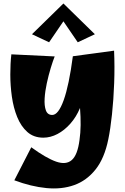

<svg xmlns="http://www.w3.org/2000/svg" viewBox="-20 -772 715 1099"><path d="M228 16Q173 16 136.5 -16.5Q100 -49 78.5 -102Q57 -155 48 -218.5Q39 -282 39 -345.5Q39 -409 45 -461L293 -449Q283 -424 270.5 -383Q258 -342 248 -296Q238 -250 235.5 -208.5Q233 -167 242.5 -140.5Q252 -114 279 -114Q314 -114 344.5 -198.5Q375 -283 397 -450L633 -482Q637 -391 633.5 -296Q630 -201 621 -117Q612 -33 600 25Q578 134 527 198Q476 262 404.5 287.5Q333 313 245.5 304.5Q158 296 62 260L159 71Q244 133 301 153Q358 173 391 144Q424 115 435 30Q441 -11 441.5 -56.5Q442 -102 438 -154Q417 -103 383 -64.5Q349 -26 309 -5Q269 16 228 16ZM261 -530 163 -576 343 -752 523 -576 425 -530 343 -650Z"/></svg>

Font: Marhey ExtraBold
Style: Regular
Weight: 800
Designer: Nur Syamsi & Bustanul Arifin
Foundry: Namelatype
Version: Version 1.000; ttfautohint (v1.8.4.7-5d5b)